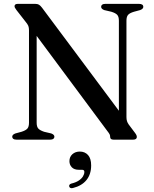

<svg xmlns="http://www.w3.org/2000/svg" viewBox="-20 -720 796 990"><path d="M260.5 -15Q260.5 -8.5 255.2 -4.2Q250 0 239.5 0H64.5Q53.5 0 48.2 -4.2Q43 -8.5 43 -15Q43 -26 59.5 -32L91 -40.5Q113 -47.5 121.2 -57Q129.5 -66.5 129.5 -87V-564Q129.5 -577 126.2 -586Q123 -595 109.5 -611L65 -668Q59.5 -675.5 57.2 -679.8Q55 -684 55 -688Q55 -694 59.2 -697Q63.5 -700 71 -700H162.5Q173.5 -700 180.8 -695.8Q188 -691.5 196.5 -680.5L610.5 -125.5L593 -88V-613Q593 -633.5 584.8 -643Q576.5 -652.5 554 -659.5L517.5 -668Q501.5 -674 501.5 -685Q501.5 -692 506.8 -696Q512 -700 522.5 -700H697.5Q708 -700 713.5 -696Q719 -692 719 -685Q719 -674 702.5 -668L671 -659.5Q649 -653 640.5 -643.5Q632 -634 632 -613V-117Q632 -104 634.8 -95.5Q637.5 -87 643 -79L674.5 -37Q681.5 -28 683.5 -23Q685.5 -18 685.5 -13.5Q685.5 -7.5 681 -3.8Q676.5 0 667.5 0H565Q548 0 548 -14Q548 -21 545.5 -26.8Q543 -32.5 531.5 -47L137 -578L169 -600V-87Q169 -67 177.2 -57.5Q185.5 -48 207.5 -40.5L244 -32Q260.5 -26 260.5 -15ZM387 155.5Q362.5 155.5 350.2 142.5Q338 129.5 338 111Q338 89 353.2 75.2Q368.5 61.5 391.5 61.5Q417.5 61.5 433.8 79.2Q450 97 450 133Q450 178.5 426 208.2Q402 238 356 249.5Q348 251.5 343.2 249.2Q338.5 247 337 242Q335.5 237 338.2 232.8Q341 228.5 348 226.5Q371 221 385.8 211.2Q400.5 201.5 407.8 189.5Q415 177.5 415 166.5Q415 155.5 403.5 155.5Z"/></svg>

Font: Fraunces 48pt
Style: Regular
Weight: 400
Version: Version 1.000;[b76b70a41]